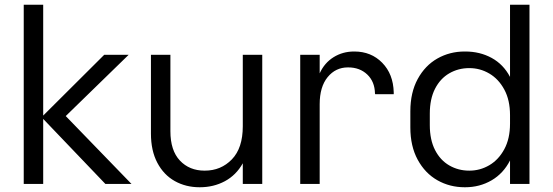

<svg xmlns="http://www.w3.org/2000/svg" viewBox="-20 -785 2331 809"><path d="M424 -10 162 -284V-10H80V-765H162V-298L419 -554H522L257 -296L534 -10Z M1085 -10H1003V-97Q975 -47 927.5 -21.5Q880 4 822 4H821Q763 4 716.5 -22Q670 -48 643 -99Q616 -150 616 -222V-554H698V-232Q698 -151 738 -108.5Q778 -66 842 -66H843Q911 -66 957 -113.5Q1003 -161 1003 -253V-554H1085Z M1639 -396V-388H1561L1560 -391Q1559 -441 1527.5 -471Q1496 -501 1447 -501H1446Q1394 -501 1360.5 -460Q1327 -419 1327 -346V-10H1245V-554H1327V-476Q1347 -520 1385.5 -544Q1424 -568 1472 -568H1473Q1544 -568 1590.5 -520.5Q1637 -473 1639 -396Z M2211 -10H2129V-109Q2101 -54 2051 -25Q2001 4 1940 4H1938Q1875 4 1823 -25.5Q1771 -55 1740 -112Q1709 -169 1709 -248V-316Q1709 -395 1740 -452Q1771 -509 1823 -538.5Q1875 -568 1938 -568H1940Q2002 -568 2051.5 -541Q2101 -514 2129 -461V-765H2211ZM2129 -264V-300Q2129 -363 2105 -407.5Q2081 -452 2042 -475Q2003 -498 1958 -498H1957Q1911 -498 1873 -476Q1835 -454 1813 -411Q1791 -368 1791 -306V-258Q1791 -196 1813 -153Q1835 -110 1873 -88Q1911 -66 1957 -66H1958Q2003 -66 2042 -89Q2081 -112 2105 -156.5Q2129 -201 2129 -264Z"/></svg>

Font: Kakao Big Sans
Style: Regular
Weight: 400
Designer: Park Young-rak; Lee Sang-min; Kim Jung-jin; Min Bon; Park Min-gyu;
Foundry: Kakao Corporation
Version: Version 2.003